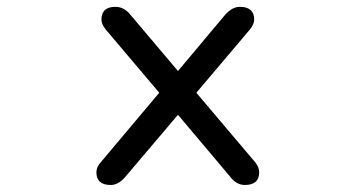

<svg xmlns="http://www.w3.org/2000/svg" viewBox="-20 -519 1040 561"><path d="M303.7 21.5Q261.7 21.5 261.7 -15.6Q261.7 -31.2 274.4 -44.9L445.3 -248L289.1 -432.6Q276.4 -448.2 276.4 -461.9Q276.4 -499 317.4 -499Q342.8 -499 361.3 -475.6L500 -311.5L637.7 -475.6Q658.2 -499 680.7 -499Q722.7 -499 722.7 -461.9Q722.7 -448.2 710 -432.6L553.7 -248L725.6 -44.9Q737.3 -30.3 737.3 -15.6Q737.3 21.5 695.3 21.5Q670.9 21.5 652.3 -2.9L500 -183.6L346.7 -2.9Q326.2 21.5 303.7 21.5Z"/></svg>

Font: KTXP_ComRound
Style: Medium
Weight: 500
Version: Version 1.01;May 16, 2022;FontCreator 13.0.0.2683 64-bit